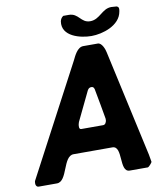

<svg xmlns="http://www.w3.org/2000/svg" viewBox="-95 -964 863 1039"><g transform="rotate(-10 336.0 -444.5)"><path d="M17 -27C15 -15 19 0 33 0H133C193 0 189 -140 249 -140H462C522 -140 473 0 533 0H633C637 0 657 -21 657 -27C657 -29 652 -57 650 -67C631 -155 540 -565 521 -653C518 -669 504 -707 482 -707H402C369 -707 350 -662 339 -640C291 -549 66 -124 18 -33ZM304 -293C304 -296 308 -306 308 -307L385 -467C391 -478 398 -481 407 -481C419 -481 423 -470 424 -460C429 -436 449 -324 453 -300V-290C452 -282 447 -267 434 -267H314C300 -267 303 -285 304 -293ZM306 -860C293 -778 396 -753 456 -753C516 -753 615 -782 627 -858C629 -869 632 -882 617 -887C613 -887 593 -889 588 -889C536 -889 517 -833 463 -833C411 -833 409 -887 354 -887H324C314 -881 308 -870 306 -860Z"/></g></svg>

Font: Asimov Print
Style: CIt
Weight: 500
Designer: Google
Version: Version 2.000980: 2014